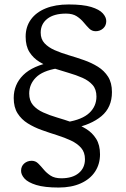

<svg xmlns="http://www.w3.org/2000/svg" viewBox="-20 -706 564 861"><path d="M243 135Q179.5 135 142.5 123.5Q105.5 112 90 94.8Q74.5 77.5 74.5 60Q74.5 39.5 88.5 27.2Q102.5 15 122 15Q139 15 151 26.8Q163 38.5 175.8 54Q188.5 69.5 206.8 81.5Q225 93.5 255 93.5Q305 93.5 333 70.2Q361 47 361 8Q361 -23 343.8 -42.8Q326.5 -62.5 298.2 -75.8Q270 -89 235.8 -99.8Q201.5 -110.5 167.2 -122.8Q133 -135 104.5 -152.8Q76 -170.5 58.8 -197.8Q41.5 -225 41.5 -266.5Q41.5 -327 84 -369.2Q126.5 -411.5 216 -428.5L237.5 -399.5Q170.5 -388.5 140.8 -358.2Q111 -328 111 -286.5Q111 -254.5 128.2 -234.5Q145.5 -214.5 173.8 -201.8Q202 -189 236 -179Q270 -169 303.8 -157.2Q337.5 -145.5 365.8 -128.2Q394 -111 411.2 -83.5Q428.5 -56 428.5 -14Q428.5 30 406.2 63.8Q384 97.5 342.2 116.2Q300.5 135 243 135ZM412.5 -273Q412.5 -305.5 395.2 -325Q378 -344.5 349.8 -357Q321.5 -369.5 287.8 -379.2Q254 -389 220 -400Q186 -411 157.8 -428Q129.5 -445 112.2 -472.2Q95 -499.5 95 -541.5Q95 -586 118.5 -618.5Q142 -651 185.2 -668.5Q228.5 -686 288 -686Q352 -686 388.8 -674.8Q425.5 -663.5 441 -646.2Q456.5 -629 456.5 -611.5Q456.5 -591 442.5 -578.5Q428.5 -566 409 -566Q392 -566 380 -578Q368 -590 355.2 -605.5Q342.5 -621 324.2 -633Q306 -645 276 -645Q222 -645 192.2 -621.8Q162.5 -598.5 162.5 -559.5Q162.5 -530.5 179.8 -512Q197 -493.5 225.5 -481Q254 -468.5 288 -458.5Q322 -448.5 356.2 -436.5Q390.5 -424.5 419 -406.8Q447.5 -389 464.8 -361.8Q482 -334.5 482 -293Q482 -224.5 435 -185.2Q388 -146 307.5 -130.5L280 -158.5Q348.5 -169.5 380.5 -199.5Q412.5 -229.5 412.5 -273Z"/></svg>

Font: Newsreader 16pt 16pt
Style: Regular
Weight: 400
Version: Version 1.003